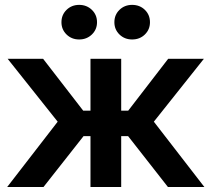

<svg xmlns="http://www.w3.org/2000/svg" viewBox="-20 -752 851 772"><path d="M8.8 0 211.9 -262.7 10.7 -515.6H153.3L314.5 -307.1H343.8V-515.6H467.3V-307.1H495.6L656.2 -515.6H799.8L598.6 -262.7L801.8 0H655.3L495.1 -204.6H467.3V0H343.8V-204.6H315.9L154.8 0ZM511.2 -593.3Q481 -593.3 460.4 -613.3Q439.9 -633.3 439.9 -662.6Q439.9 -692.4 460.4 -712.4Q481 -732.4 511.2 -732.4Q542 -732.4 562.5 -712.4Q583 -692.4 583 -662.6Q583 -633.3 562.5 -613.3Q542 -593.3 511.2 -593.3ZM298.3 -593.3Q268.1 -593.3 247.6 -613.3Q227.1 -633.3 227.1 -662.6Q227.1 -692.4 247.6 -712.4Q268.1 -732.4 298.3 -732.4Q328.6 -732.4 349.4 -712.4Q370.1 -692.4 370.1 -662.6Q370.1 -633.3 349.4 -613.3Q328.6 -593.3 298.3 -593.3Z"/></svg>

Font: Inter Display SemiBold
Style: Regular
Weight: 600
Designer: Rasmus Andersson
Foundry: rsms
Version: Version 4.001;git-9221beed3